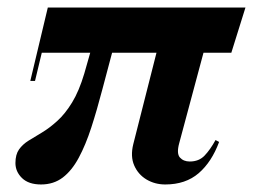

<svg xmlns="http://www.w3.org/2000/svg" viewBox="-20 -480 672 510"><path d="M60.5 -265 107 -460H632L594.5 -340H91L73 -265ZM89 10Q56 10 38.5 -7Q21 -24 21 -47Q21 -69.5 30.5 -83Q40 -96.5 56 -106.5Q72 -116.5 91.8 -128.2Q111.5 -140 132.2 -158.8Q153 -177.5 171.5 -207.8Q190 -238 204 -285L251 -450H307L252 -243Q237.5 -187.5 222.5 -141.2Q207.5 -95 189.2 -61Q171 -27 146.8 -8.5Q122.5 10 89 10ZM419 10Q391.5 10 369.2 -3.2Q347 -16.5 336.5 -40.5Q326 -64.5 334 -97L416 -420H542L456 -99.5Q448.5 -72 458 -61.5Q467.5 -51 484 -51Q508.5 -51 523.5 -66.8Q538.5 -82.5 552.5 -108L562 -103Q542.5 -50 507.8 -20Q473 10 419 10Z"/></svg>

Font: Bodoni Moda 18pt SemiBold
Style: Italic
Weight: 600
Italic angle: -13°
Designer: Owen Earl
Foundry: indestructible type
Version: Version 2.005